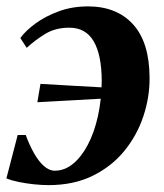

<svg xmlns="http://www.w3.org/2000/svg" viewBox="-22 -554 502 586"><path d="M246.5 -534.5Q334 -534.5 384 -479.8Q434 -425 434.5 -317Q435 -258 415.8 -199.8Q396.5 -141.5 358 -94Q319.5 -46.5 261.5 -17.8Q203.5 11 126 11Q105.5 11 81.8 8.5Q58 6 35.8 1.5Q13.5 -3 -2.5 -9.5L32 -142H56.5Q67.5 -112 81.5 -87Q95.5 -62 111.8 -47.5Q128 -33 145 -33Q175 -33 200.8 -54Q226.5 -75 246.2 -112.5Q266 -150 277 -200Q288 -250 288.5 -308Q288 -387 263.8 -428.2Q239.5 -469.5 189.5 -469.5Q147.5 -469.5 116.5 -450.8Q85.5 -432 59.5 -408L40 -438Q56 -460 86.2 -482.2Q116.5 -504.5 157.5 -519.5Q198.5 -534.5 246.5 -534.5ZM92 -242 101.5 -298Q158.5 -294.5 209.5 -291.8Q260.5 -289 322.5 -285.5L317 -254.5Q255 -251 201 -248Q147 -245 92 -242Z"/></svg>

Font: Merriweather 96pt
Style: Bold Italic
Weight: 700
Italic angle: -7.8°
Version: Version 2.101